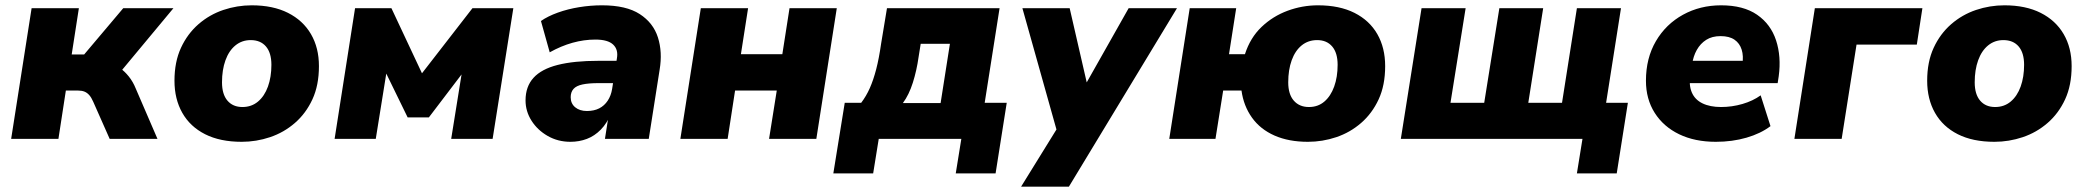

<svg xmlns="http://www.w3.org/2000/svg" viewBox="-20 -523 7858 723"><path d="M22 0 99 -492H277L250 -318H297L444 -492H633L420 -236L384 -285Q409 -283 429 -269Q449 -255 465 -235Q481 -215 491 -190L573 0H393L331 -140Q324 -156 316 -165Q308 -174 298 -178Q288 -182 274 -182H228L200 0Z M890 11Q809 11 752.5 -17.5Q696 -46 666.5 -98Q637 -150 637 -219Q637 -290 661.5 -343Q686 -396 727.5 -432Q769 -468 821 -485.5Q873 -503 928 -503Q1008 -503 1064.5 -474.5Q1121 -446 1151 -394.5Q1181 -343 1181 -274Q1181 -202 1156.5 -149Q1132 -96 1090.5 -60Q1049 -24 997 -6.5Q945 11 890 11ZM893 -120Q927 -120 951.5 -140.5Q976 -161 989 -197Q1002 -233 1002 -279Q1002 -324 981.5 -348Q961 -372 924 -372Q891 -372 866.5 -352Q842 -332 829 -296Q816 -260 816 -213Q816 -168 836.5 -144Q857 -120 893 -120Z M1240 0 1317 -492H1454L1569 -247L1759 -492H1913L1835 0H1679L1725 -286H1751L1595 -81H1515L1415 -286H1441L1395 0Z M2128 11Q2081 11 2042.5 -11Q2004 -33 1981.5 -68.5Q1959 -104 1959 -145Q1959 -197 1989 -230Q2019 -263 2080 -278.5Q2141 -294 2234 -294H2313L2299 -210H2234Q2197 -210 2173.5 -205Q2150 -200 2139.5 -188Q2129 -176 2129 -157Q2129 -133 2146 -119Q2163 -105 2190 -105Q2217 -105 2236.5 -115Q2256 -125 2268.5 -144Q2281 -163 2285 -188L2303 -303Q2309 -336 2289 -355Q2269 -374 2222 -374Q2179 -374 2136 -362Q2093 -350 2050 -326L2017 -444Q2043 -462 2080.5 -475.5Q2118 -489 2161 -496Q2204 -503 2247 -503Q2338 -503 2389 -470Q2440 -437 2457.5 -382Q2475 -327 2464 -261L2423 0H2258L2273 -96H2281Q2266 -59 2242.5 -35Q2219 -11 2190 0Q2161 11 2128 11Z M2542 0 2619 -492H2797L2770 -319H2926L2953 -492H3131L3054 0H2876L2905 -182H2748L2720 0Z M3118 130 3161 -136H3223Q3242 -161 3255.5 -191.5Q3269 -222 3279.5 -262.5Q3290 -303 3298 -359L3320 -492H3744L3688 -136H3771L3729 130H3579L3600 0H3289L3268 130ZM3380 -135H3522L3557 -358H3447L3439 -308Q3432 -258 3417.5 -212Q3403 -166 3380 -135Z M3825 180 3979 -69 3969 3 3830 -492H4008L4082 -170H4048L4230 -492H4412L4005 180Z M4905 11Q4833 11 4779.5 -12.5Q4726 -36 4694.5 -80Q4663 -124 4655 -182H4586L4557 0H4383L4460 -492H4635L4608 -319H4668Q4688 -381 4730.5 -421.5Q4773 -462 4828.5 -482.5Q4884 -503 4943 -503Q5024 -503 5080.5 -474.5Q5137 -446 5166.5 -394.5Q5196 -343 5196 -274Q5196 -202 5171.5 -149Q5147 -96 5105.5 -60Q5064 -24 5012 -6.5Q4960 11 4905 11ZM4909 -120Q4943 -120 4967 -140.5Q4991 -161 5004 -197Q5017 -233 5017 -279Q5017 -324 4996.5 -348Q4976 -372 4940 -372Q4906 -372 4881.5 -352Q4857 -332 4844 -296Q4831 -260 4831 -213Q4831 -168 4852 -144Q4873 -120 4909 -120Z M5918 130 5939 0H5255L5333 -492H5499L5442 -136H5569L5626 -492H5791L5735 -136H5862L5918 -492H6084L6028 -136H6110L6068 130Z M6441 11Q6362 11 6303 -17.5Q6244 -46 6211 -98Q6178 -150 6178 -219Q6178 -304 6215.5 -368Q6253 -432 6317.5 -467.5Q6382 -503 6461 -503Q6545 -503 6596.5 -467.5Q6648 -432 6668 -371Q6688 -310 6678 -236L6674 -210H6323L6335 -294H6557L6541 -281Q6546 -312 6538.5 -336Q6531 -360 6511.5 -373.5Q6492 -387 6459 -387Q6427 -387 6405 -373Q6383 -359 6369.5 -335Q6356 -311 6352 -281L6345 -242Q6339 -203 6350.5 -175.5Q6362 -148 6390.5 -134Q6419 -120 6461 -120Q6502 -120 6541.5 -131.5Q6581 -143 6610 -164L6647 -48Q6610 -20 6556.5 -4.5Q6503 11 6441 11Z M6737 0 6814 -492H7219L7198 -355H6971L6915 0Z M7490 11Q7409 11 7352.5 -17.5Q7296 -46 7266.5 -98Q7237 -150 7237 -219Q7237 -290 7261.5 -343Q7286 -396 7327.5 -432Q7369 -468 7421 -485.5Q7473 -503 7528 -503Q7608 -503 7664.5 -474.5Q7721 -446 7751 -394.5Q7781 -343 7781 -274Q7781 -202 7756.5 -149Q7732 -96 7690.5 -60Q7649 -24 7597 -6.5Q7545 11 7490 11ZM7493 -120Q7527 -120 7551.5 -140.5Q7576 -161 7589 -197Q7602 -233 7602 -279Q7602 -324 7581.5 -348Q7561 -372 7524 -372Q7491 -372 7466.5 -352Q7442 -332 7429 -296Q7416 -260 7416 -213Q7416 -168 7436.5 -144Q7457 -120 7493 -120Z"/></svg>

Font: Nunito Sans 12pt Black
Style: Italic
Weight: 900
Italic angle: -9°
Designer: Vernon Adams
Foundry: Vernon Adams
Version: Version 3.101;gftools[0.9.27]